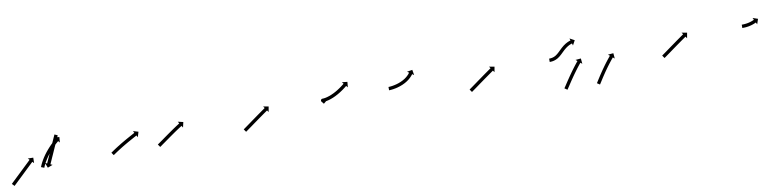

<svg xmlns="http://www.w3.org/2000/svg" viewBox="-31 -711 4602 1136"><g transform="rotate(-10 2269.5 -143.0)"><path d="M-15.8 -19.5C-16.3 -19 -16.8 -18.5 -17.3 -18.1L-3.5 -3.6C-3 -4.1 -2.5 -4.5 -2 -5C-0.7 -6.3 0.7 -7.6 2 -8.9C4.2 -10.9 6.3 -12.9 8.4 -14.9C11.1 -17.5 13.8 -20.1 16.5 -22.7C19.8 -25.8 23 -28.9 26.2 -32C29.8 -35.4 33.4 -38.8 37.1 -42.3C40.9 -46 44.8 -49.7 48.6 -53.3C52.6 -57.1 56.6 -60.9 60.6 -64.7C64.5 -68.5 68.5 -72.3 72.5 -76.1C76.3 -79.8 80.2 -83.5 84.1 -87.2C87.7 -90.6 91.3 -94.1 94.9 -97.5C98.1 -100.6 101.3 -103.7 104.6 -106.7C107.3 -109.4 110 -112 112.8 -114.6C114.9 -116.6 117 -118.6 119.1 -120.6C120.4 -121.9 121.8 -123.2 123.1 -124.5C123.6 -124.9 124.1 -125.4 124.6 -125.8L133.7 -116.3L134.4 -149.1L101.7 -149.8L110.8 -140.3C110.3 -139.9 109.8 -139.4 109.3 -138.9C108 -137.6 106.6 -136.4 105.3 -135.1C103.1 -133.1 101 -131 98.9 -129C96.2 -126.4 93.5 -123.8 90.8 -121.2C87.5 -118.1 84.3 -115 81.1 -112C77.5 -108.5 73.9 -105.1 70.2 -101.6C66.4 -98 62.5 -94.3 58.7 -90.6C54.7 -86.8 50.7 -83 46.7 -79.2C42.8 -75.4 38.8 -71.6 34.8 -67.8C31 -64.1 27.1 -60.4 23.2 -56.8C19.6 -53.3 16 -49.9 12.4 -46.4C9.2 -43.3 6 -40.3 2.7 -37.2C0 -34.6 -2.7 -32 -5.5 -29.4C-7.6 -27.4 -9.7 -25.3 -11.8 -23.3C-13.1 -22 -14.5 -20.7 -15.8 -19.5ZM299 -252.5C299.3 -253.1 299.6 -253.7 299.8 -254.3L281.6 -262.4C281.3 -261.8 281 -261.2 280.8 -260.6C280 -258.9 279.2 -257.2 278.5 -255.5C277.3 -252.8 276.1 -250.2 274.9 -247.5C273.4 -244.1 271.8 -240.6 270.3 -237.2C268.5 -233.1 266.6 -229 264.8 -225C262.8 -220.4 260.7 -215.9 258.7 -211.3C256.5 -206.4 254.4 -201.6 252.2 -196.7C249.9 -191.7 247.7 -186.7 245.5 -181.6C243.2 -176.6 241 -171.6 238.7 -166.6C236.5 -161.7 234.4 -156.8 232.2 -152C230.2 -147.4 228.1 -142.9 226.1 -138.3C224.3 -134.2 222.4 -130.2 220.6 -126.1C219.1 -122.7 217.5 -119.2 216 -115.8C214.8 -113.1 213.6 -110.4 212.4 -107.8C211.7 -106.1 210.9 -104.4 210.1 -102.7C209.9 -102.1 209.6 -101.5 209.3 -100.8L197.3 -106.2L209 -75.6L239.6 -87.3L227.6 -92.7C227.9 -93.3 228.1 -93.9 228.4 -94.5C229.2 -96.2 229.9 -97.9 230.7 -99.6C231.9 -102.3 233.1 -104.9 234.3 -107.6C235.8 -111 237.3 -114.5 238.9 -117.9C240.7 -122 242.5 -126.1 244.3 -130.2C246.4 -134.7 248.4 -139.3 250.5 -143.8C252.6 -148.7 254.8 -153.5 257 -158.4C259.2 -163.4 261.5 -168.5 263.7 -173.5C266 -178.5 268.2 -183.5 270.4 -188.6C272.6 -193.4 274.8 -198.3 277 -203.1C279 -207.7 281 -212.2 283.1 -216.8C284.9 -220.9 286.7 -225 288.5 -229C290.1 -232.5 291.6 -235.9 293.2 -239.4C294.3 -242 295.5 -244.7 296.7 -247.3C297.5 -249 298.2 -250.8 299 -252.5ZM170.5 -88C170.2 -87.4 169.9 -86.7 169.7 -86L188.3 -78.8C188.6 -79.4 188.8 -80.1 189.1 -80.7C189.1 -80.7 189.1 -80.7 189.1 -80.7C189.1 -80.7 189.1 -80.7 189.1 -80.7C189.8 -82.5 190.5 -84.3 191.3 -86.1C191.3 -86.1 191.3 -86 191.3 -86C191.2 -86 191.2 -86 191.2 -86C192.4 -88.7 193.7 -91.5 194.9 -94.2C194.9 -94.2 194.9 -94.2 194.9 -94.1C194.9 -94.1 194.9 -94.1 194.9 -94.1C196.5 -97.6 198.3 -101.1 200 -104.5C200 -104.5 200 -104.5 200 -104.5C200 -104.4 200 -104.4 200 -104.4C202.1 -108.5 204.4 -112.5 206.7 -116.5C206.7 -116.5 206.6 -116.4 206.6 -116.4C206.6 -116.4 206.6 -116.3 206.6 -116.3C209.2 -120.7 211.9 -125.1 214.7 -129.4C214.7 -129.4 214.6 -129.4 214.6 -129.3C214.6 -129.3 214.6 -129.3 214.6 -129.3C217.6 -133.8 220.7 -138.3 223.8 -142.8C223.8 -142.8 223.8 -142.7 223.8 -142.7C223.8 -142.7 223.8 -142.6 223.8 -142.6C227.1 -147.2 230.5 -151.7 233.9 -156.1C233.9 -156.1 233.9 -156.1 233.9 -156C233.9 -156 233.9 -156 233.9 -156C237.4 -160.4 241 -164.7 244.6 -169C244.6 -169 244.6 -168.9 244.6 -168.9C244.5 -168.9 244.5 -168.9 244.5 -168.9C248.1 -172.9 251.7 -177 255.4 -181C255.4 -181 255.4 -181 255.4 -180.9C255.3 -180.9 255.3 -180.9 255.3 -180.9C258.8 -184.6 262.3 -188.3 265.9 -191.9C265.9 -191.9 265.9 -191.9 265.9 -191.8C265.8 -191.8 265.8 -191.8 265.8 -191.8C269 -195 272.3 -198.2 275.6 -201.3C275.6 -201.3 275.6 -201.3 275.5 -201.3C275.5 -201.3 275.5 -201.3 275.5 -201.3C278.3 -203.9 281.1 -206.5 284 -209.1C284 -209.1 284 -209.1 283.9 -209.1C283.9 -209 283.9 -209 283.9 -209C286.1 -211 288.3 -213 290.6 -214.9L290.6 -214.9L290.5 -214.9C292 -216.1 293.4 -217.4 294.9 -218.6L294.9 -218.6L294.9 -218.6C295.4 -219 295.9 -219.5 296.4 -219.9L304.9 -209.8L307.7 -242.5L275 -245.3L283.5 -235.2C283 -234.8 282.5 -234.3 281.9 -233.9L281.9 -233.9L281.9 -233.9C280.4 -232.6 278.9 -231.3 277.5 -230L277.4 -230L277.4 -230C275.1 -228 272.8 -226 270.6 -223.9C270.6 -223.9 270.6 -223.9 270.6 -223.9C270.5 -223.9 270.5 -223.9 270.5 -223.9C267.6 -221.2 264.7 -218.5 261.8 -215.8C261.8 -215.8 261.8 -215.8 261.8 -215.8C261.8 -215.8 261.8 -215.8 261.8 -215.8C258.4 -212.5 255 -209.3 251.7 -206C251.7 -206 251.7 -206 251.7 -205.9C251.7 -205.9 251.6 -205.9 251.6 -205.9C248 -202.2 244.3 -198.4 240.8 -194.6C240.8 -194.6 240.7 -194.6 240.7 -194.6C240.7 -194.6 240.7 -194.5 240.7 -194.5C236.9 -190.4 233.2 -186.2 229.5 -182C229.5 -182 229.4 -182 229.4 -182C229.4 -181.9 229.4 -181.9 229.4 -181.9C225.6 -177.5 221.9 -173 218.3 -168.5C218.3 -168.5 218.3 -168.5 218.2 -168.5C218.2 -168.4 218.2 -168.4 218.2 -168.4C214.6 -163.8 211.1 -159.2 207.6 -154.5C207.6 -154.5 207.6 -154.4 207.6 -154.4C207.6 -154.4 207.5 -154.3 207.5 -154.3C204.3 -149.7 201 -145 197.9 -140.3C197.9 -140.3 197.9 -140.3 197.9 -140.3C197.8 -140.2 197.8 -140.2 197.8 -140.2C194.9 -135.7 192.1 -131.2 189.4 -126.6C189.4 -126.6 189.4 -126.5 189.4 -126.5C189.3 -126.5 189.3 -126.4 189.3 -126.4C186.9 -122.3 184.6 -118.1 182.3 -113.8C182.3 -113.8 182.3 -113.8 182.3 -113.7C182.3 -113.7 182.2 -113.7 182.2 -113.7C180.4 -110 178.6 -106.4 176.8 -102.7C176.8 -102.7 176.8 -102.6 176.8 -102.6C176.8 -102.6 176.7 -102.6 176.7 -102.6C175.4 -99.7 174.1 -96.8 172.9 -93.9C172.9 -93.9 172.9 -93.8 172.8 -93.8C172.8 -93.8 172.8 -93.8 172.8 -93.8C172 -91.9 171.2 -90 170.5 -88.1C170.5 -88.1 170.5 -88.1 170.5 -88.1C170.5 -88 170.5 -88 170.5 -88Z M596.4 -98.7C595.8 -98.3 595.3 -97.9 594.7 -97.5L606.1 -81.1C606.7 -81.5 607.2 -81.9 607.8 -82.2L607.8 -82.2L607.8 -82.2C609.3 -83.3 610.9 -84.4 612.4 -85.5L612.4 -85.5L612.4 -85.4C614.8 -87.1 617.3 -88.8 619.7 -90.4L619.7 -90.4L619.7 -90.4C622.8 -92.5 626 -94.6 629.1 -96.7L629.1 -96.7L629.1 -96.7C632.9 -99.2 636.6 -101.6 640.4 -104.1L640.4 -104.1L640.4 -104.1C644.6 -106.8 648.8 -109.5 653.1 -112.1L653 -112.1L653 -112.1C657.6 -115 662.1 -117.8 666.7 -120.6L666.7 -120.6L666.7 -120.6C671.4 -123.4 676.2 -126.3 680.9 -129.1L680.9 -129.1L680.9 -129.1C685.7 -131.9 690.5 -134.7 695.3 -137.4L695.2 -137.4L695.2 -137.4C699.9 -140.1 704.5 -142.7 709.2 -145.4L709.2 -145.4L709.2 -145.3C713.5 -147.8 717.9 -150.2 722.3 -152.6L722.3 -152.6L722.3 -152.6C726.2 -154.8 730.1 -156.9 734.1 -159.1L734.1 -159.1L734.1 -159.1C737.4 -160.9 740.7 -162.7 744 -164.5C746.6 -165.9 749.1 -167.2 751.7 -168.6C753.4 -169.5 755 -170.4 756.6 -171.3C757.2 -171.6 757.8 -171.9 758.4 -172.2L764.7 -160.7L774 -192.1L742.6 -201.4L748.8 -189.8C748.3 -189.5 747.7 -189.2 747.1 -188.9C745.5 -188 743.8 -187.1 742.2 -186.2C739.6 -184.8 737.1 -183.5 734.5 -182.1C731.2 -180.3 727.8 -178.5 724.5 -176.6L724.5 -176.6L724.5 -176.6C720.5 -174.5 716.6 -172.3 712.7 -170.2L712.6 -170.2L712.6 -170.1C708.2 -167.7 703.8 -165.3 699.4 -162.8L699.4 -162.8L699.4 -162.8C694.7 -160.1 690 -157.5 685.3 -154.8L685.3 -154.8L685.3 -154.8C680.4 -152 675.6 -149.2 670.8 -146.3L670.7 -146.3L670.7 -146.3C665.9 -143.4 661.1 -140.6 656.3 -137.7L656.3 -137.7L656.3 -137.6C651.7 -134.8 647 -132 642.4 -129.1L642.4 -129.1L642.4 -129.1C638.1 -126.4 633.8 -123.6 629.6 -120.9L629.5 -120.9L629.5 -120.9C625.7 -118.4 621.9 -115.9 618.1 -113.4L618.1 -113.4L618.1 -113.4C614.9 -111.3 611.7 -109.1 608.5 -107L608.5 -107L608.5 -106.9C606 -105.3 603.5 -103.6 601.1 -101.9L601.1 -101.9L601.1 -101.9C599.5 -100.8 597.9 -99.8 596.4 -98.7L596.4 -98.7Z M875.3 -98.6C874.8 -98.3 874.2 -97.9 873.7 -97.5L885.1 -81.1C885.7 -81.5 886.2 -81.9 886.8 -82.2C888.3 -83.3 889.8 -84.4 891.4 -85.5C893.7 -87.1 896.1 -88.8 898.5 -90.5C901.6 -92.6 904.7 -94.8 907.7 -97C911.4 -99.6 915 -102.2 918.6 -104.7C922.7 -107.6 926.8 -110.5 930.8 -113.4C935.2 -116.5 939.5 -119.6 943.9 -122.7C948.3 -125.9 952.8 -129.1 957.3 -132.2L957.3 -132.2L957.3 -132.2C961.8 -135.4 966.4 -138.6 970.9 -141.7L970.9 -141.7L970.9 -141.7C975.2 -144.8 979.6 -147.8 984.1 -150.9L984 -150.9L984 -150.9C988.2 -153.7 992.3 -156.5 996.4 -159.3L996.4 -159.3L996.4 -159.3C1000.1 -161.8 1003.9 -164.3 1007.6 -166.8L1007.6 -166.8L1007.6 -166.8C1010.8 -168.9 1014 -170.9 1017.1 -173L1017.1 -173L1017.1 -173C1019.6 -174.6 1022 -176.2 1024.5 -177.7L1024.5 -177.7L1024.5 -177.7C1026.1 -178.7 1027.7 -179.7 1029.3 -180.7L1029.3 -180.7L1029.3 -180.7C1029.8 -181.1 1030.4 -181.5 1031 -181.8L1038 -170.6L1045.3 -202.6L1013.4 -209.9L1020.4 -198.8C1019.8 -198.4 1019.2 -198 1018.7 -197.7L1018.7 -197.7L1018.6 -197.7C1017 -196.7 1015.4 -195.6 1013.8 -194.6L1013.8 -194.6L1013.8 -194.6C1011.3 -193 1008.8 -191.4 1006.3 -189.8L1006.3 -189.8L1006.2 -189.8C1003 -187.7 999.8 -185.6 996.6 -183.5L996.6 -183.5L996.6 -183.5C992.8 -180.9 989 -178.4 985.3 -175.9L985.2 -175.9L985.2 -175.9C981.1 -173 976.9 -170.2 972.7 -167.4L972.7 -167.3L972.7 -167.3C968.3 -164.3 963.8 -161.2 959.4 -158.1L959.4 -158.1L959.4 -158.1C954.9 -155 950.3 -151.8 945.8 -148.6L945.8 -148.6L945.8 -148.6C941.3 -145.4 936.8 -142.2 932.3 -139C927.9 -135.9 923.6 -132.8 919.2 -129.7C915.2 -126.8 911.1 -123.9 907.1 -121C903.4 -118.5 899.8 -115.9 896.2 -113.3C893.1 -111.1 890 -109 887 -106.8C884.6 -105.2 882.2 -103.5 879.9 -101.8C878.4 -100.8 876.8 -99.7 875.3 -98.6Z M1391.3 -98.6C1390.8 -98.3 1390.3 -97.9 1389.8 -97.6L1401.2 -81.1C1401.7 -81.5 1402.2 -81.9 1402.8 -82.2L1402.8 -82.2L1402.8 -82.2C1404.3 -83.3 1405.8 -84.4 1407.3 -85.4L1407.3 -85.4L1407.3 -85.4C1409.7 -87.1 1412.1 -88.8 1414.4 -90.5L1414.4 -90.5L1414.4 -90.5C1417.5 -92.7 1420.6 -94.9 1423.6 -97.1C1427.2 -99.7 1430.8 -102.3 1434.5 -104.9C1438.5 -107.8 1442.5 -110.8 1446.6 -113.7C1450.9 -116.8 1455.2 -119.9 1459.5 -123.1C1464 -126.3 1468.5 -129.5 1472.9 -132.7C1477.4 -135.9 1481.9 -139.2 1486.3 -142.4C1490.7 -145.5 1495 -148.6 1499.4 -151.7C1503.4 -154.6 1507.5 -157.5 1511.5 -160.3C1515.2 -162.9 1518.8 -165.5 1522.5 -168.1C1525.6 -170.3 1528.7 -172.4 1531.8 -174.6C1534.2 -176.3 1536.6 -178 1538.9 -179.6C1540.5 -180.7 1542 -181.8 1543.6 -182.8C1544.1 -183.2 1544.6 -183.6 1545.2 -184L1552.7 -173.1L1558.5 -205.4L1526.3 -211.2L1533.8 -200.4C1533.2 -200 1532.7 -199.6 1532.1 -199.3C1530.6 -198.2 1529.1 -197.1 1527.5 -196C1525.1 -194.3 1522.7 -192.7 1520.3 -191C1517.2 -188.8 1514.1 -186.6 1511 -184.4C1507.3 -181.9 1503.6 -179.3 1500 -176.7C1495.9 -173.8 1491.8 -170.9 1487.7 -168C1483.4 -164.8 1479 -161.7 1474.7 -158.6C1470.2 -155.4 1465.7 -152.2 1461.2 -148.9C1456.8 -145.7 1452.3 -142.5 1447.8 -139.3C1443.5 -136.1 1439.2 -133 1434.9 -129.9C1430.8 -127 1426.8 -124 1422.7 -121.1C1419.1 -118.5 1415.5 -115.9 1411.9 -113.3C1408.9 -111.1 1405.8 -108.9 1402.8 -106.8L1402.8 -106.8L1402.8 -106.8C1400.5 -105.1 1398.1 -103.4 1395.8 -101.8L1395.8 -101.8L1395.8 -101.8C1394.3 -100.7 1392.8 -99.7 1391.3 -98.6L1391.3 -98.6Z M1871.3 -179.4C1875.2 -174.4 1879.3 -169.5 1883.3 -164.6L1898.7 -177.4C1894.7 -182.2 1890.8 -187 1886.8 -191.9C1884.4 -195 1880.3 -191 1877.9 -186.2C1875.4 -181.5 1874.6 -175.9 1878.5 -175.7C1880.1 -175.6 1881.7 -175.6 1883.2 -175.6C1883.2 -175.6 1883.3 -175.6 1883.4 -175.6C1883.5 -175.6 1883.5 -175.6 1883.5 -175.6C1886.2 -175.7 1888.9 -176 1891.5 -176.2C1891.5 -176.2 1891.6 -176.2 1891.7 -176.2C1891.7 -176.2 1891.8 -176.3 1891.8 -176.3C1895.3 -176.7 1898.9 -177.3 1902.4 -177.9C1902.4 -177.9 1902.4 -177.9 1902.5 -177.9C1902.5 -177.9 1902.6 -178 1902.6 -178C1906.8 -178.8 1910.9 -179.8 1915 -180.9C1915 -180.9 1915.1 -180.9 1915.2 -180.9C1915.2 -180.9 1915.3 -180.9 1915.3 -180.9C1919.9 -182.3 1924.5 -183.7 1929 -185.2C1929 -185.2 1929.1 -185.2 1929.1 -185.2C1929.2 -185.3 1929.2 -185.3 1929.2 -185.3C1934.1 -187 1938.9 -188.9 1943.6 -190.8C1943.6 -190.8 1943.7 -190.9 1943.7 -190.9C1943.8 -190.9 1943.8 -190.9 1943.8 -190.9C1948.7 -193.1 1953.6 -195.3 1958.4 -197.6C1958.4 -197.6 1958.4 -197.6 1958.5 -197.6C1958.5 -197.7 1958.5 -197.7 1958.5 -197.7C1963.3 -200.1 1968.1 -202.6 1972.8 -205.2C1972.8 -205.2 1972.8 -205.2 1972.8 -205.2C1972.9 -205.2 1972.9 -205.2 1972.9 -205.2C1977.4 -207.8 1981.9 -210.5 1986.3 -213.2C1986.3 -213.2 1986.4 -213.2 1986.4 -213.2C1986.4 -213.2 1986.5 -213.3 1986.5 -213.3C1990.6 -215.9 1994.7 -218.5 1998.7 -221.2C1998.7 -221.2 1998.7 -221.3 1998.8 -221.3C1998.8 -221.3 1998.8 -221.3 1998.8 -221.3C2002.4 -223.8 2006 -226.3 2009.6 -228.8C2009.6 -228.8 2009.6 -228.9 2009.6 -228.9C2009.6 -228.9 2009.6 -228.9 2009.6 -228.9C2012.6 -231.1 2015.6 -233.3 2018.5 -235.6C2018.5 -235.6 2018.5 -235.6 2018.6 -235.6C2018.6 -235.6 2018.6 -235.6 2018.6 -235.6C2020.8 -237.3 2023.1 -239.1 2025.3 -240.9C2025.3 -240.9 2025.3 -240.9 2025.4 -240.9C2025.4 -240.9 2025.4 -240.9 2025.4 -240.9C2026.8 -242.1 2028.2 -243.2 2029.7 -244.4L2029.7 -244.4L2029.7 -244.4C2030.2 -244.8 2030.7 -245.2 2031.2 -245.6L2039.6 -235.5L2042.7 -268.1L2010.1 -271.3L2018.5 -261.1C2018 -260.7 2017.5 -260.3 2017 -259.9L2017 -259.9L2017 -259.9C2015.6 -258.8 2014.2 -257.6 2012.9 -256.5C2012.9 -256.5 2012.9 -256.5 2012.9 -256.5C2012.9 -256.5 2012.9 -256.5 2012.9 -256.5C2010.7 -254.8 2008.5 -253.1 2006.3 -251.4C2006.3 -251.4 2006.4 -251.4 2006.4 -251.4C2006.4 -251.5 2006.4 -251.5 2006.4 -251.5C2003.6 -249.3 2000.7 -247.1 1997.8 -245C1997.8 -245 1997.8 -245 1997.8 -245.1C1997.8 -245.1 1997.9 -245.1 1997.9 -245.1C1994.4 -242.6 1991 -240.2 1987.5 -237.8C1987.5 -237.8 1987.5 -237.8 1987.5 -237.8C1987.6 -237.8 1987.6 -237.9 1987.6 -237.9C1983.7 -235.2 1979.7 -232.7 1975.8 -230.2C1975.8 -230.2 1975.8 -230.2 1975.8 -230.2C1975.9 -230.2 1975.9 -230.2 1975.9 -230.2C1971.6 -227.6 1967.3 -225.1 1963 -222.6C1963 -222.6 1963 -222.6 1963.1 -222.7C1963.1 -222.7 1963.1 -222.7 1963.1 -222.7C1958.6 -220.2 1954.1 -217.8 1949.5 -215.5C1949.5 -215.5 1949.6 -215.6 1949.6 -215.6C1949.7 -215.6 1949.7 -215.6 1949.7 -215.6C1945.1 -213.4 1940.5 -211.3 1935.8 -209.3C1935.8 -209.3 1935.9 -209.3 1935.9 -209.3C1936 -209.3 1936 -209.3 1936 -209.3C1931.5 -207.5 1927 -205.7 1922.4 -204.1C1922.4 -204.1 1922.5 -204.1 1922.5 -204.1C1922.6 -204.2 1922.6 -204.2 1922.6 -204.2C1918.4 -202.7 1914.1 -201.4 1909.8 -200.2C1909.8 -200.2 1909.8 -200.2 1909.9 -200.2C1910 -200.2 1910 -200.2 1910 -200.2C1906.2 -199.2 1902.4 -198.3 1898.5 -197.5C1898.5 -197.5 1898.6 -197.6 1898.7 -197.6C1898.7 -197.6 1898.8 -197.6 1898.8 -197.6C1895.6 -197 1892.4 -196.5 1889.3 -196.1C1889.3 -196.1 1889.3 -196.1 1889.4 -196.1C1889.5 -196.1 1889.5 -196.1 1889.5 -196.1C1887.2 -195.9 1884.9 -195.7 1882.6 -195.6C1882.6 -195.6 1882.7 -195.6 1882.8 -195.6C1882.9 -195.6 1882.9 -195.6 1882.9 -195.6C1881.8 -195.6 1880.7 -195.6 1879.6 -195.6C1875.6 -195.8 1872.3 -193.3 1870.6 -190C1868.9 -186.6 1868.8 -182.4 1871.3 -179.4Z M2278.4 -196C2277.9 -196 2277.3 -196 2276.8 -196L2277 -176C2277.6 -176 2278.2 -176 2278.8 -176C2278.8 -176 2278.8 -176 2278.9 -176C2278.9 -176 2278.9 -176 2278.9 -176C2280.7 -176.1 2282.4 -176.2 2284.2 -176.3C2284.2 -176.3 2284.2 -176.3 2284.3 -176.3C2284.3 -176.3 2284.4 -176.3 2284.4 -176.3C2287.1 -176.5 2289.9 -176.7 2292.7 -177C2292.7 -177 2292.7 -177 2292.8 -177C2292.8 -177 2292.8 -177 2292.8 -177C2296.5 -177.4 2300.1 -177.9 2303.7 -178.4C2303.7 -178.4 2303.7 -178.4 2303.7 -178.4C2303.8 -178.5 2303.8 -178.5 2303.8 -178.5C2308.1 -179.2 2312.3 -179.9 2316.6 -180.8C2316.6 -180.8 2316.6 -180.8 2316.7 -180.8C2316.7 -180.8 2316.8 -180.8 2316.8 -180.8C2321.5 -181.9 2326.1 -183 2330.8 -184.2C2330.8 -184.2 2330.9 -184.2 2330.9 -184.2C2331 -184.3 2331 -184.3 2331 -184.3C2336 -185.7 2340.9 -187.2 2345.8 -188.8C2345.8 -188.8 2345.8 -188.8 2345.9 -188.9C2345.9 -188.9 2346 -188.9 2346 -188.9C2351 -190.7 2355.9 -192.6 2360.8 -194.6C2360.8 -194.6 2360.9 -194.7 2360.9 -194.7C2361 -194.7 2361 -194.7 2361 -194.7C2365.9 -196.9 2370.6 -199.2 2375.3 -201.6C2375.3 -201.6 2375.4 -201.6 2375.4 -201.6C2375.5 -201.7 2375.6 -201.7 2375.6 -201.7C2380 -204.2 2384.4 -206.7 2388.7 -209.5C2388.7 -209.5 2388.7 -209.5 2388.8 -209.5C2388.9 -209.6 2388.9 -209.6 2388.9 -209.6C2392.9 -212.3 2396.7 -215 2400.5 -217.9C2400.5 -217.9 2400.5 -217.9 2400.6 -218C2400.6 -218 2400.7 -218.1 2400.7 -218.1C2404 -220.7 2407.2 -223.5 2410.3 -226.4C2410.3 -226.4 2410.3 -226.4 2410.4 -226.5C2410.4 -226.5 2410.5 -226.6 2410.5 -226.6C2413 -229 2415.5 -231.6 2417.9 -234.2C2417.9 -234.2 2418 -234.2 2418 -234.3C2418.1 -234.3 2418.1 -234.4 2418.1 -234.4C2419.9 -236.4 2421.7 -238.5 2423.4 -240.6C2423.4 -240.6 2423.4 -240.7 2423.5 -240.7C2423.5 -240.7 2423.5 -240.8 2423.5 -240.8C2424.6 -242.1 2425.7 -243.5 2426.7 -245C2426.7 -245 2426.7 -245 2426.7 -245C2426.7 -245 2426.8 -245 2426.8 -245C2427.1 -245.5 2427.5 -246 2427.8 -246.5L2438.5 -238.9L2433.1 -271.2L2400.8 -265.8L2411.5 -258.1C2411.2 -257.7 2410.9 -257.2 2410.5 -256.7C2410.5 -256.7 2410.6 -256.8 2410.6 -256.8C2410.6 -256.8 2410.6 -256.8 2410.6 -256.8C2409.7 -255.5 2408.7 -254.3 2407.7 -253.1C2407.7 -253.1 2407.8 -253.1 2407.8 -253.1C2407.8 -253.2 2407.8 -253.2 2407.8 -253.2C2406.3 -251.3 2404.7 -249.4 2403.1 -247.6C2403.1 -247.6 2403.1 -247.6 2403.2 -247.7C2403.2 -247.7 2403.2 -247.8 2403.2 -247.8C2401.1 -245.4 2398.8 -243.1 2396.5 -240.9C2396.5 -240.9 2396.6 -240.9 2396.6 -241C2396.7 -241 2396.7 -241.1 2396.7 -241.1C2393.9 -238.5 2391 -236 2388.1 -233.6C2388.1 -233.6 2388.1 -233.6 2388.2 -233.7C2388.2 -233.7 2388.3 -233.8 2388.3 -233.8C2384.9 -231.1 2381.3 -228.6 2377.8 -226.2C2377.8 -226.2 2377.8 -226.2 2377.9 -226.3C2377.9 -226.3 2378 -226.4 2378 -226.4C2374 -223.9 2370 -221.5 2365.9 -219.2C2365.9 -219.2 2366 -219.3 2366 -219.3C2366.1 -219.3 2366.1 -219.4 2366.1 -219.4C2361.8 -217.1 2357.4 -215 2352.9 -213C2352.9 -213 2352.9 -213 2353 -213C2353.1 -213.1 2353.1 -213.1 2353.1 -213.1C2348.5 -211.2 2343.9 -209.4 2339.2 -207.7C2339.2 -207.7 2339.3 -207.7 2339.3 -207.8C2339.4 -207.8 2339.5 -207.8 2339.5 -207.8C2334.8 -206.3 2330.2 -204.8 2325.5 -203.5C2325.5 -203.5 2325.6 -203.5 2325.6 -203.5C2325.7 -203.6 2325.7 -203.6 2325.7 -203.6C2321.3 -202.4 2316.9 -201.3 2312.5 -200.4C2312.5 -200.4 2312.5 -200.4 2312.5 -200.4C2312.6 -200.4 2312.6 -200.4 2312.6 -200.4C2308.6 -199.6 2304.6 -198.9 2300.6 -198.2C2300.6 -198.2 2300.6 -198.2 2300.7 -198.2C2300.7 -198.2 2300.8 -198.2 2300.8 -198.2C2297.4 -197.7 2294 -197.3 2290.6 -196.9C2290.6 -196.9 2290.6 -196.9 2290.6 -196.9C2290.7 -196.9 2290.7 -196.9 2290.7 -196.9C2288.1 -196.6 2285.6 -196.4 2283 -196.2C2283 -196.2 2283 -196.2 2283 -196.2C2283.1 -196.2 2283.1 -196.2 2283.1 -196.2C2281.5 -196.1 2279.9 -196.1 2278.3 -196C2278.3 -196 2278.4 -196 2278.4 -196C2278.4 -196 2278.4 -196 2278.4 -196Z M2748.3 -98.6C2747.8 -98.3 2747.3 -97.9 2746.8 -97.6L2758.2 -81.1C2758.7 -81.5 2759.2 -81.9 2759.8 -82.2L2759.8 -82.2L2759.8 -82.2C2761.3 -83.3 2762.8 -84.4 2764.3 -85.4L2764.3 -85.4L2764.3 -85.4C2766.7 -87.1 2769.1 -88.8 2771.4 -90.5L2771.4 -90.5L2771.4 -90.5C2774.5 -92.7 2777.6 -94.9 2780.6 -97.1C2784.2 -99.7 2787.8 -102.3 2791.5 -104.9C2795.5 -107.8 2799.5 -110.8 2803.6 -113.7C2807.9 -116.8 2812.2 -119.9 2816.5 -123.1C2821 -126.3 2825.5 -129.5 2829.9 -132.7C2834.4 -135.9 2838.9 -139.2 2843.3 -142.4C2847.7 -145.5 2852 -148.6 2856.4 -151.7C2860.4 -154.6 2864.5 -157.5 2868.5 -160.3C2872.2 -162.9 2875.8 -165.5 2879.5 -168.1C2882.6 -170.3 2885.7 -172.4 2888.8 -174.6C2891.2 -176.3 2893.6 -178 2895.9 -179.6C2897.5 -180.7 2899 -181.8 2900.6 -182.8C2901.1 -183.2 2901.6 -183.6 2902.2 -184L2909.7 -173.1L2915.5 -205.4L2883.3 -211.2L2890.8 -200.4C2890.2 -200 2889.7 -199.6 2889.1 -199.3C2887.6 -198.2 2886.1 -197.1 2884.5 -196C2882.1 -194.3 2879.7 -192.7 2877.3 -191C2874.2 -188.8 2871.1 -186.6 2868 -184.4C2864.3 -181.9 2860.6 -179.3 2857 -176.7C2852.9 -173.8 2848.8 -170.9 2844.7 -168C2840.4 -164.8 2836 -161.7 2831.7 -158.6C2827.2 -155.4 2822.7 -152.2 2818.2 -148.9C2813.8 -145.7 2809.3 -142.5 2804.8 -139.3C2800.5 -136.1 2796.2 -133 2791.9 -129.9C2787.8 -127 2783.8 -124 2779.7 -121.1C2776.1 -118.5 2772.5 -115.9 2768.9 -113.3C2765.9 -111.1 2762.8 -108.9 2759.8 -106.8L2759.8 -106.8L2759.8 -106.8C2757.5 -105.1 2755.1 -103.4 2752.8 -101.8L2752.8 -101.8L2752.8 -101.8C2751.3 -100.7 2749.8 -99.7 2748.3 -98.6L2748.3 -98.6Z M3243.7 -196C3243.1 -196 3242.5 -196 3242 -196L3242 -176C3242.7 -176 3243.3 -176 3243.9 -176C3243.9 -176 3243.9 -176 3243.9 -176C3243.9 -176 3244 -176 3244 -176C3245.7 -176 3247.5 -176.1 3249.2 -176.2C3249.2 -176.2 3249.3 -176.2 3249.3 -176.2C3249.4 -176.2 3249.4 -176.2 3249.4 -176.2C3252.1 -176.4 3254.8 -176.7 3257.5 -177C3257.5 -177 3257.5 -177 3257.6 -177C3257.7 -177 3257.8 -177 3257.8 -177C3261.2 -177.6 3264.6 -178.2 3268 -179C3268 -179 3268.1 -179.1 3268.2 -179.1C3268.3 -179.1 3268.4 -179.1 3268.4 -179.1C3272.3 -180.2 3276.2 -181.5 3279.9 -183C3279.9 -183 3280.1 -183 3280.2 -183.1C3280.3 -183.1 3280.4 -183.2 3280.4 -183.2C3284.6 -185 3288.6 -187.1 3292.6 -189.4C3292.6 -189.4 3292.7 -189.4 3292.8 -189.5C3292.9 -189.6 3293 -189.6 3293 -189.6C3297.2 -192.3 3301.2 -195.2 3305.1 -198.3C3305.1 -198.3 3305.2 -198.3 3305.3 -198.4C3305.4 -198.4 3305.4 -198.5 3305.4 -198.5C3309.5 -201.9 3313.4 -205.4 3317.3 -209C3317.3 -209 3317.3 -209 3317.4 -209C3317.4 -209 3317.4 -209.1 3317.4 -209.1C3321.4 -212.8 3325.3 -216.7 3329.2 -220.5L3329.2 -220.5L3329.1 -220.4C3333 -224.2 3337 -228 3341 -231.7C3341 -231.7 3341 -231.6 3340.9 -231.6C3340.9 -231.5 3340.8 -231.5 3340.8 -231.5C3344.8 -235 3348.8 -238.3 3352.9 -241.5C3352.9 -241.5 3352.8 -241.5 3352.7 -241.4C3352.7 -241.4 3352.6 -241.3 3352.6 -241.3C3356.4 -244.1 3360.4 -246.8 3364.4 -249.3C3364.4 -249.3 3364.3 -249.3 3364.3 -249.2C3364.2 -249.2 3364.1 -249.2 3364.1 -249.2C3367.6 -251.2 3371.2 -253.1 3374.8 -254.9C3374.8 -254.9 3374.8 -254.9 3374.7 -254.8C3374.6 -254.8 3374.5 -254.8 3374.5 -254.8C3377.4 -256 3380.3 -257.3 3383.2 -258.4C3383.2 -258.4 3383.2 -258.4 3383.1 -258.4C3383.1 -258.3 3383 -258.3 3383 -258.3C3384.9 -259 3386.8 -259.7 3388.7 -260.3C3388.7 -260.3 3388.7 -260.3 3388.7 -260.3C3388.7 -260.3 3388.6 -260.3 3388.6 -260.3C3389.3 -260.5 3390 -260.7 3390.7 -260.9L3394.5 -248.3L3410.1 -277.1L3381.2 -292.7L3385 -280C3384.2 -279.8 3383.5 -279.6 3382.8 -279.4C3382.8 -279.4 3382.7 -279.4 3382.7 -279.4C3382.7 -279.3 3382.6 -279.3 3382.6 -279.3C3380.5 -278.6 3378.4 -277.9 3376.3 -277.1C3376.3 -277.1 3376.2 -277.1 3376.1 -277.1C3376.1 -277.1 3376 -277.1 3376 -277.1C3372.8 -275.8 3369.5 -274.4 3366.3 -273C3366.3 -273 3366.3 -273 3366.2 -272.9C3366.1 -272.9 3366.1 -272.9 3366.1 -272.9C3362 -270.9 3358 -268.7 3354.1 -266.5C3354.1 -266.5 3354 -266.4 3353.9 -266.4C3353.9 -266.3 3353.8 -266.3 3353.8 -266.3C3349.4 -263.5 3345 -260.6 3340.8 -257.5C3340.8 -257.5 3340.7 -257.4 3340.7 -257.4C3340.6 -257.3 3340.5 -257.3 3340.5 -257.3C3336.1 -253.8 3331.8 -250.2 3327.6 -246.5C3327.6 -246.5 3327.6 -246.5 3327.6 -246.5C3327.5 -246.4 3327.5 -246.4 3327.5 -246.4C3323.3 -242.6 3319.3 -238.7 3315.2 -234.8L3315.2 -234.8L3315.2 -234.8C3311.3 -231 3307.5 -227.2 3303.6 -223.5C3303.6 -223.5 3303.6 -223.5 3303.7 -223.6C3303.7 -223.6 3303.7 -223.6 3303.7 -223.6C3300.1 -220.3 3296.4 -217 3292.6 -213.8C3292.6 -213.8 3292.7 -213.9 3292.8 -213.9C3292.8 -214 3292.9 -214.1 3292.9 -214.1C3289.4 -211.4 3285.9 -208.8 3282.2 -206.4C3282.2 -206.4 3282.3 -206.5 3282.4 -206.6C3282.5 -206.6 3282.6 -206.7 3282.6 -206.7C3279.3 -204.8 3275.8 -203 3272.3 -201.4C3272.3 -201.4 3272.4 -201.5 3272.5 -201.5C3272.7 -201.6 3272.8 -201.6 3272.8 -201.6C3269.6 -200.4 3266.3 -199.3 3263 -198.4C3263 -198.4 3263.1 -198.4 3263.2 -198.5C3263.3 -198.5 3263.4 -198.5 3263.4 -198.5C3260.6 -197.8 3257.6 -197.3 3254.7 -196.8C3254.7 -196.8 3254.8 -196.8 3254.9 -196.8C3255 -196.8 3255 -196.9 3255 -196.9C3252.7 -196.6 3250.4 -196.3 3248 -196.2C3248 -196.2 3248.1 -196.2 3248.1 -196.2C3248.2 -196.2 3248.2 -196.2 3248.2 -196.2C3246.7 -196.1 3245.1 -196 3243.6 -196C3243.6 -196 3243.6 -196 3243.6 -196C3243.6 -196 3243.7 -196 3243.7 -196ZM3301.5 -8.8C3301.2 -8.3 3300.8 -7.8 3300.5 -7.2L3316.9 4.1C3317.3 3.6 3317.6 3.1 3318 2.5L3318 2.5L3318 2.5C3319.1 1 3320.1 -0.5 3321.1 -2.1L3321.1 -2.1L3321.1 -2.1C3322.7 -4.5 3324.3 -6.9 3325.9 -9.3L3326 -9.3L3326 -9.3C3328 -12.5 3330.1 -15.6 3332.2 -18.7C3334.7 -22.5 3337.1 -26.2 3339.6 -29.9L3339.6 -29.9L3339.6 -29.9C3342.3 -34.1 3345.1 -38.2 3347.9 -42.4L3347.9 -42.4L3347.9 -42.4C3350.9 -46.8 3353.9 -51.3 3356.9 -55.7L3356.9 -55.7L3356.9 -55.6C3360 -60.2 3363.2 -64.8 3366.3 -69.3L3366.3 -69.3L3366.3 -69.3C3369.5 -73.8 3372.7 -78.3 3375.9 -82.8L3375.9 -82.8L3375.9 -82.8C3379 -87.1 3382.2 -91.5 3385.4 -95.8L3385.3 -95.8L3385.3 -95.8C3388.3 -99.8 3391.3 -103.8 3394.4 -107.8L3394.3 -107.8L3394.3 -107.8C3397.1 -111.4 3399.8 -114.9 3402.5 -118.5L3402.5 -118.5L3402.5 -118.5C3404.9 -121.5 3407.2 -124.5 3409.6 -127.4L3409.6 -127.4L3409.6 -127.4C3411.4 -129.7 3413.2 -132 3415.1 -134.3L3415.1 -134.3L3415.1 -134.2C3416.3 -135.7 3417.5 -137.2 3418.7 -138.6L3418.7 -138.6L3418.7 -138.6C3419.1 -139.1 3419.5 -139.7 3419.9 -140.2L3430.1 -131.8L3427 -164.4L3394.4 -161.3L3404.5 -152.9C3404.1 -152.4 3403.7 -151.9 3403.2 -151.3L3403.2 -151.3L3403.2 -151.3C3402 -149.9 3400.8 -148.4 3399.6 -146.9L3399.6 -146.9L3399.5 -146.9C3397.7 -144.5 3395.8 -142.2 3393.9 -139.9L3393.9 -139.9L3393.9 -139.9C3391.5 -136.9 3389.1 -133.8 3386.8 -130.8L3386.8 -130.8L3386.7 -130.7C3383.9 -127.1 3381.2 -123.5 3378.4 -119.9L3378.4 -119.9L3378.4 -119.9C3375.3 -115.8 3372.3 -111.7 3369.3 -107.7L3369.3 -107.6L3369.2 -107.6C3366 -103.3 3362.8 -98.9 3359.7 -94.5L3359.7 -94.5L3359.6 -94.4C3356.4 -89.9 3353.2 -85.3 3350 -80.8L3349.9 -80.7L3349.9 -80.7C3346.7 -76.2 3343.6 -71.6 3340.4 -67L3340.4 -67L3340.4 -66.9C3337.4 -62.5 3334.3 -58 3331.3 -53.6L3331.3 -53.6L3331.3 -53.5C3328.5 -49.4 3325.7 -45.2 3322.9 -41L3322.9 -41L3322.9 -41C3320.4 -37.3 3318 -33.5 3315.5 -29.8C3313.4 -26.6 3311.4 -23.5 3309.3 -20.3L3309.3 -20.4L3309.3 -20.4C3307.7 -18 3306.1 -15.6 3304.5 -13.2L3304.5 -13.2L3304.5 -13.2C3303.5 -11.7 3302.5 -10.3 3301.5 -8.8L3301.5 -8.8ZM3496.2 -5.4C3495.9 -4.9 3495.5 -4.4 3495.2 -3.8L3511.9 7.2C3512.2 6.7 3512.6 6.2 3512.9 5.6L3512.9 5.6L3512.9 5.6C3513.9 4 3514.9 2.5 3515.9 0.9L3515.9 0.9L3515.9 0.9C3517.5 -1.5 3519 -4 3520.6 -6.4C3522.6 -9.6 3524.6 -12.8 3526.7 -16L3526.7 -16L3526.7 -16C3529.1 -19.8 3531.5 -23.5 3533.9 -27.3L3533.9 -27.3L3533.9 -27.3C3536.6 -31.5 3539.4 -35.7 3542.1 -39.9L3542.1 -39.8L3542.1 -39.8C3545.1 -44.3 3548.1 -48.8 3551.1 -53.2L3551.1 -53.2L3551 -53.2C3554.2 -57.8 3557.3 -62.3 3560.4 -66.9L3560.4 -66.9L3560.4 -66.8C3563.6 -71.4 3566.8 -75.9 3570 -80.4C3570 -80.4 3570 -80.4 3570 -80.4C3570 -80.4 3570 -80.4 3570 -80.4C3573.1 -84.7 3576.3 -89.1 3579.5 -93.4C3579.5 -93.4 3579.5 -93.4 3579.5 -93.4C3579.5 -93.3 3579.5 -93.3 3579.5 -93.3C3582.5 -97.4 3585.5 -101.4 3588.6 -105.4L3588.5 -105.4L3588.5 -105.3C3591.3 -108.9 3594 -112.5 3596.8 -116L3596.8 -116L3596.8 -116C3599.2 -119 3601.5 -121.9 3603.9 -124.9L3603.9 -124.9L3603.9 -124.9C3605.8 -127.1 3607.6 -129.4 3609.5 -131.7L3609.5 -131.7L3609.5 -131.7C3610.7 -133.1 3611.9 -134.6 3613.1 -136L3613.1 -136L3613.1 -136C3613.5 -136.5 3614 -137 3614.4 -137.5L3624.5 -129.1L3621.7 -161.7L3589 -158.9L3599.1 -150.4C3598.7 -149.9 3598.2 -149.4 3597.8 -148.9L3597.8 -148.9L3597.8 -148.9C3596.6 -147.4 3595.3 -145.9 3594.1 -144.4L3594.1 -144.4L3594.1 -144.4C3592.2 -142.1 3590.3 -139.8 3588.4 -137.5L3588.4 -137.5L3588.4 -137.5C3585.9 -134.5 3583.5 -131.4 3581.1 -128.4L3581.1 -128.4L3581.1 -128.4C3578.3 -124.8 3575.5 -121.2 3572.7 -117.5L3572.7 -117.5L3572.6 -117.5C3569.6 -113.4 3566.5 -109.4 3563.4 -105.3C3563.4 -105.3 3563.4 -105.3 3563.4 -105.3C3563.4 -105.3 3563.4 -105.3 3563.4 -105.3C3560.2 -100.9 3557 -96.5 3553.8 -92.1C3553.8 -92.1 3553.8 -92.1 3553.8 -92.1C3553.8 -92 3553.8 -92 3553.8 -92C3550.5 -87.5 3547.3 -82.9 3544 -78.3L3544 -78.3L3544 -78.3C3540.8 -73.7 3537.7 -69.1 3534.5 -64.4L3534.5 -64.4L3534.5 -64.4C3531.5 -59.9 3528.4 -55.4 3525.5 -50.9L3525.4 -50.9L3525.4 -50.9C3522.7 -46.6 3519.9 -42.4 3517.1 -38.2L3517.1 -38.2L3517.1 -38.1C3514.7 -34.3 3512.2 -30.5 3509.8 -26.7L3509.8 -26.7L3509.8 -26.7C3507.8 -23.5 3505.7 -20.3 3503.7 -17.1C3502.2 -14.7 3500.6 -12.3 3499.1 -9.8L3499.1 -9.8L3499.1 -9.9C3498.1 -8.3 3497.1 -6.8 3496.2 -5.3L3496.2 -5.4Z M3905.3 -98.6C3904.8 -98.3 3904.3 -97.9 3903.8 -97.6L3915.2 -81.1C3915.7 -81.5 3916.2 -81.9 3916.8 -82.2L3916.8 -82.2L3916.8 -82.2C3918.3 -83.3 3919.8 -84.4 3921.3 -85.4L3921.3 -85.4L3921.3 -85.4C3923.7 -87.1 3926.1 -88.8 3928.4 -90.5L3928.4 -90.5L3928.4 -90.5C3931.5 -92.7 3934.6 -94.9 3937.6 -97.1C3941.2 -99.7 3944.8 -102.3 3948.5 -104.9C3952.5 -107.8 3956.5 -110.8 3960.6 -113.7C3964.9 -116.8 3969.2 -119.9 3973.5 -123.1C3978 -126.3 3982.5 -129.5 3986.9 -132.7C3991.4 -135.9 3995.9 -139.2 4000.3 -142.4C4004.7 -145.5 4009 -148.6 4013.4 -151.7C4017.4 -154.6 4021.5 -157.5 4025.5 -160.3C4029.2 -162.9 4032.8 -165.5 4036.5 -168.1C4039.6 -170.3 4042.7 -172.4 4045.8 -174.6C4048.2 -176.3 4050.6 -178 4052.9 -179.6C4054.5 -180.7 4056 -181.8 4057.6 -182.8C4058.1 -183.2 4058.6 -183.6 4059.2 -184L4066.7 -173.1L4072.5 -205.4L4040.3 -211.2L4047.8 -200.4C4047.2 -200 4046.7 -199.6 4046.1 -199.3C4044.6 -198.2 4043.1 -197.1 4041.5 -196C4039.1 -194.3 4036.7 -192.7 4034.3 -191C4031.2 -188.8 4028.1 -186.6 4025 -184.4C4021.3 -181.9 4017.6 -179.3 4014 -176.7C4009.9 -173.8 4005.8 -170.9 4001.7 -168C3997.4 -164.8 3993 -161.7 3988.7 -158.6C3984.2 -155.4 3979.7 -152.2 3975.2 -148.9C3970.8 -145.7 3966.3 -142.5 3961.8 -139.3C3957.5 -136.1 3953.2 -133 3948.9 -129.9C3944.8 -127 3940.8 -124 3936.7 -121.1C3933.1 -118.5 3929.5 -115.9 3925.9 -113.3C3922.9 -111.1 3919.8 -108.9 3916.8 -106.8L3916.8 -106.8L3916.8 -106.8C3914.5 -105.1 3912.1 -103.4 3909.8 -101.8L3909.8 -101.8L3909.8 -101.8C3908.3 -100.7 3906.8 -99.7 3905.3 -98.6L3905.3 -98.6Z M4400.2 -196C4399.9 -196 4399.6 -196 4399.3 -196L4399.1 -176C4399.4 -176 4399.7 -176 4400 -176L4400 -176L4400.1 -176C4401 -176 4401.9 -176 4402.8 -176C4402.8 -176 4402.8 -176 4402.8 -176C4402.8 -176 4402.9 -176 4402.9 -176C4404.3 -176 4405.7 -176 4407.1 -176.1C4407.1 -176.1 4407.1 -176.1 4407.2 -176.1C4407.2 -176.1 4407.2 -176.1 4407.2 -176.1C4409 -176.1 4410.9 -176.2 4412.7 -176.3C4412.7 -176.3 4412.7 -176.3 4412.8 -176.3C4412.8 -176.3 4412.8 -176.3 4412.8 -176.3C4415 -176.4 4417.1 -176.6 4419.3 -176.7C4419.3 -176.7 4419.3 -176.7 4419.4 -176.7C4419.4 -176.7 4419.4 -176.7 4419.4 -176.7C4421.8 -177 4424.3 -177.2 4426.7 -177.5C4426.7 -177.5 4426.7 -177.5 4426.7 -177.5C4426.8 -177.5 4426.8 -177.5 4426.8 -177.5C4429.4 -177.8 4431.9 -178.2 4434.5 -178.6C4434.5 -178.6 4434.5 -178.6 4434.5 -178.6C4434.6 -178.6 4434.6 -178.6 4434.6 -178.6C4437.2 -179.1 4439.9 -179.6 4442.5 -180.1C4442.5 -180.1 4442.5 -180.1 4442.6 -180.1C4442.6 -180.1 4442.6 -180.2 4442.6 -180.2C4445.2 -180.7 4447.8 -181.3 4450.4 -182C4450.4 -182 4450.5 -182 4450.5 -182C4450.5 -182 4450.6 -182 4450.6 -182C4453.1 -182.7 4455.5 -183.4 4458 -184.1C4458 -184.1 4458.1 -184.1 4458.1 -184.1C4458.1 -184.1 4458.2 -184.2 4458.2 -184.2C4460.5 -184.9 4462.8 -185.6 4465 -186.4C4465 -186.4 4465.1 -186.4 4465.1 -186.4C4465.1 -186.4 4465.2 -186.5 4465.2 -186.5C4467.2 -187.2 4469.2 -187.9 4471.2 -188.7C4471.2 -188.7 4471.3 -188.7 4471.3 -188.7C4471.3 -188.8 4471.3 -188.8 4471.3 -188.8C4473 -189.4 4474.7 -190.1 4476.4 -190.9C4476.4 -190.9 4476.4 -190.9 4476.4 -190.9C4476.5 -190.9 4476.5 -190.9 4476.5 -190.9C4477.8 -191.5 4479 -192 4480.3 -192.6C4480.3 -192.6 4480.3 -192.6 4480.4 -192.6C4480.4 -192.6 4480.4 -192.7 4480.4 -192.7C4481.2 -193 4482 -193.4 4482.8 -193.8L4482.9 -193.8L4482.9 -193.8C4483.2 -194 4483.4 -194.1 4483.7 -194.2L4489.5 -182.4L4500.1 -213.4L4469.1 -224L4474.9 -212.2C4474.6 -212.1 4474.4 -211.9 4474.1 -211.8L4474.1 -211.8L4474.1 -211.8C4473.4 -211.5 4472.6 -211.1 4471.9 -210.8C4471.9 -210.8 4471.9 -210.8 4471.9 -210.8C4471.9 -210.8 4472 -210.8 4472 -210.8C4470.8 -210.2 4469.6 -209.7 4468.4 -209.2C4468.4 -209.2 4468.4 -209.2 4468.5 -209.2C4468.5 -209.2 4468.5 -209.2 4468.5 -209.2C4467 -208.6 4465.4 -207.9 4463.9 -207.3C4463.9 -207.3 4463.9 -207.3 4463.9 -207.3C4464 -207.4 4464 -207.4 4464 -207.4C4462.1 -206.6 4460.3 -205.9 4458.4 -205.3C4458.4 -205.3 4458.4 -205.3 4458.5 -205.3C4458.5 -205.3 4458.5 -205.3 4458.5 -205.3C4456.4 -204.6 4454.3 -203.9 4452.2 -203.2C4452.2 -203.2 4452.2 -203.3 4452.3 -203.3C4452.3 -203.3 4452.3 -203.3 4452.3 -203.3C4450 -202.6 4447.7 -202 4445.4 -201.3C4445.4 -201.3 4445.5 -201.4 4445.5 -201.4C4445.5 -201.4 4445.6 -201.4 4445.6 -201.4C4443.2 -200.8 4440.8 -200.2 4438.4 -199.7C4438.4 -199.7 4438.4 -199.7 4438.4 -199.7C4438.5 -199.7 4438.5 -199.7 4438.5 -199.7C4436.1 -199.2 4433.7 -198.8 4431.2 -198.4C4431.2 -198.4 4431.2 -198.4 4431.3 -198.4C4431.3 -198.4 4431.3 -198.4 4431.3 -198.4C4429 -198 4426.6 -197.7 4424.2 -197.3C4424.2 -197.3 4424.2 -197.3 4424.3 -197.4C4424.3 -197.4 4424.3 -197.4 4424.3 -197.4C4422.1 -197.1 4419.8 -196.9 4417.6 -196.7C4417.6 -196.7 4417.6 -196.7 4417.7 -196.7C4417.7 -196.7 4417.7 -196.7 4417.7 -196.7C4415.7 -196.5 4413.7 -196.4 4411.6 -196.2C4411.6 -196.2 4411.7 -196.2 4411.7 -196.2C4411.7 -196.2 4411.7 -196.3 4411.7 -196.3C4410 -196.2 4408.3 -196.1 4406.6 -196C4406.6 -196 4406.6 -196 4406.6 -196C4406.7 -196 4406.7 -196 4406.7 -196C4405.3 -196 4404 -196 4402.7 -196C4402.7 -196 4402.7 -196 4402.7 -196C4402.7 -196 4402.7 -196 4402.7 -196C4401.9 -196 4401 -196 4400.2 -196L4400.2 -196Z"/></g></svg>

Font: FRB American Cursive Just Arrows Semibold
Style: Italic
Weight: 600
Italic angle: -25°
Version: Version 2.0;Modular Font Editor K font №1